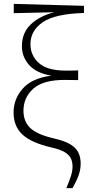

<svg xmlns="http://www.w3.org/2000/svg" viewBox="-20 -765 477 990"><path d="M322 205Q337 170 345.5 143.5Q354 117 354 93Q354 72 346.5 54Q339 36 316 21Q293 6 244 -5Q141 -29 95.5 -71.5Q50 -114 50 -185Q50 -255 97.5 -308.5Q145 -362 245 -375Q169 -387 131 -429Q93 -471 93 -527Q93 -596 139 -639.5Q185 -683 260 -702L51 -697V-745L413 -735V-698Q264 -694 200.5 -650.5Q137 -607 137 -537Q137 -479 180.5 -440Q224 -401 318 -401Q329 -401 348.5 -401Q368 -401 383 -402V-352Q362 -352 344 -352.5Q326 -353 314 -353Q202 -353 151.5 -307.5Q101 -262 101 -194Q101 -138 136.5 -104.5Q172 -71 259 -51Q316 -38 345.5 -19Q375 0 385.5 24.5Q396 49 396 78Q396 108 386 137Q376 166 354 205Z"/></svg>

Font: Source Serif Pro Light
Style: Regular
Weight: 300
Designer: Frank Grießhammer
Foundry: Adobe Systems Incorporated
Version: Version 3.001;hotconv 1.0.111;makeotfexe 2.5.65597